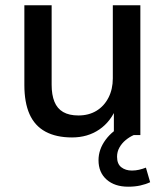

<svg xmlns="http://www.w3.org/2000/svg" viewBox="-20 -510 624 725"><path d="M252 9Q192 9 151.5 -13Q111 -35 91.5 -79Q72 -123 72 -189V-490H175V-190Q175 -152 185.5 -126Q196 -100 218.5 -87Q241 -74 276 -74Q315 -74 344 -91.5Q373 -109 389.5 -141Q406 -173 406 -214V-490H510V0H410V-107H421Q399 -51 355 -21Q311 9 252 9ZM464 195Q413 195 382.5 168Q352 141 352 95Q352 54 379 17.5Q406 -19 451 -39L485 0Q469 7 454.5 19Q440 31 431 47Q422 63 422 82Q422 109 438 121.5Q454 134 478 134Q492 134 505 131Q518 128 531 123L547 178Q530 186 509.5 190.5Q489 195 464 195Z"/></svg>

Font: Nunito Sans 11pt SemiBold
Style: Regular
Weight: 600
Version: Version 3.101;gftools[0.9.27]